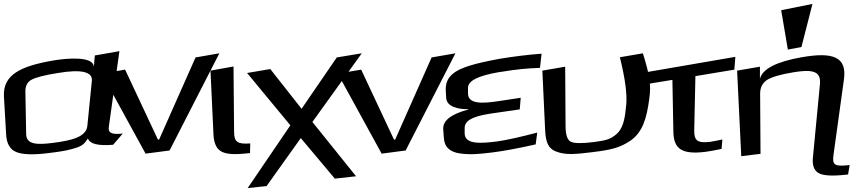

<svg xmlns="http://www.w3.org/2000/svg" viewBox="-91 -760 4395 976"><path d="M462 -114 516 -500 391 -478 386 -420C385 -474 257 -466 177 -452C16 -424 -77 -381 -71 -270L-60 -79C-58 -30 -40 0 -8 13C24 26 79 28 157 18C207 12 246 6 273 -2C326 -16 334 -24 356 -56C366 -28 408 -18 484 -24L533 -81C482 -76 458 -81 462 -114ZM181 -34C97 -23 43 -25 42 -78L38 -296C38 -323 48 -343 68 -354C89 -366 134 -378 204 -389C322 -409 380 -395 376 -350L353 -120C347 -63 272 -46 181 -34Z M1024 -489 903 -468 718 -51 712 -50 545 -406 426 -386 649 21 771 5Z M1099 -89 1096 -422 979 -401 994 -79C995 -52 1000 -31 1009 -15C1033 28 1093 28 1180 18L1181 -31C1117 -26 1099 -38 1099 -89Z M1385 -123 1168 196 1264 186 1438 -58 1611 148 1719 136 1497 -140 1748 -489 1621 -468 1442 -207 1283 -409 1165 -389Z M2224 -489 2103 -468 1918 -51 1912 -50 1745 -406 1626 -386 1849 21 1971 5Z M2271 -82V-109C2270 -160 2350 -175 2420 -185L2551 -204L2556 -263L2444 -246C2370 -235 2289 -227 2288 -284V-314C2288 -349 2339 -375 2444 -393L2465 -396C2529 -407 2591 -413 2654 -415L2662 -487C2592 -482 2521 -473 2448 -461C2384 -449 2334 -438 2299 -427C2220 -403 2172 -370 2175 -301L2177 -263C2179 -218 2237 -204 2289 -205V-203C2202 -180 2160 -147 2162 -104L2165 -62C2167 -12 2197 13 2247 20C2301 27 2337 24 2411 15C2469 8 2543 -6 2632 -26L2640 -86C2552 -63 2485 -48 2436 -41C2355 -31 2272 -24 2271 -82Z M2924 13C3014 2 3061 -9 3114 -45C3177 -89 3196 -160 3209 -254C3215 -294 3215 -329 3210 -360C3205 -392 3194 -435 3177 -489L3060 -469C3087 -360 3098 -279 3092 -224C3086 -160 3078 -106 3039 -75C3008 -50 2986 -46 2928 -38C2866 -30 2827 -31 2810 -40C2793 -49 2785 -73 2784 -114L2782 -421L2666 -401L2680 -100C2683 -41 2693 -5 2738 11C2785 29 2837 24 2924 13Z M3438 -99 3444 -373 3642 -406 3647 -471 3159 -387 3163 -327 3327 -354 3332 -89C3334 -2 3376 26 3494 12C3517 9 3544 4 3577 -3L3581 -51C3553 -45 3532 -41 3519 -39C3452 -31 3437 -47 3438 -99Z M4146 27 4199 -356C4215 -471 4144 -497 3984 -469C3854 -446 3784 -409 3772 -359V-421L3656 -401L3677 34L3775 22L3773 -284C3773 -314 3784 -337 3807 -353C3830 -368 3876 -382 3945 -393C3976 -398 4001 -400 4020 -399C4066 -396 4081 -375 4077 -332L4041 44C4038 80 4047 106 4069 119C4091 133 4138 136 4210 128L4220 127L4228 79C4150 88 4139 79 4146 27ZM3983 -521 4039 -740 3880 -708 3914 -508Z"/></svg>

Font: Gamestation Warped
Style: Regular
Weight: 400
Designer: Jonas Hecksher
Foundry: Jonas Hecksher, Playtypeª, e-types AS
Version: Version 1.003